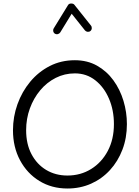

<svg xmlns="http://www.w3.org/2000/svg" viewBox="-20 -1034 785 1083"><path d="M360.4 29.3Q271.5 29.3 202.1 -13.2Q132.8 -55.7 93 -130.1Q53.2 -204.6 53.2 -299.3Q53.2 -375.5 78.6 -446.3Q104 -517.1 150.4 -573Q196.8 -628.9 260.7 -661.6Q324.7 -694.3 402.3 -694.3Q472.7 -694.3 527.3 -663.6Q582 -632.8 619.6 -581.1Q657.2 -529.3 676.5 -465.1Q695.8 -400.9 695.8 -334Q695.8 -256.3 670.7 -190.2Q645.5 -124 600.3 -74.7Q555.2 -25.4 493.9 2Q432.6 29.3 360.4 29.3ZM360.4 -43.9Q434.6 -43.9 493.9 -80.6Q553.2 -117.2 587.9 -182.6Q622.6 -248 622.6 -334Q622.6 -412.6 594.7 -477.5Q566.9 -542.5 517.3 -581.3Q467.8 -620.1 402.3 -620.1Q344.2 -620.1 294.2 -594.7Q244.1 -569.3 206.8 -524.7Q169.4 -480 148.4 -422.1Q127.4 -364.3 127.4 -299.3Q127.4 -221.7 157.7 -164.3Q188 -106.9 240.5 -75.4Q293 -43.9 360.4 -43.9ZM289.6 -844.2Q282.2 -848.6 280.3 -857.4Q278.3 -866.2 282.7 -873.5L363.8 -1005.4Q369.1 -1014.2 381.6 -1014.2Q394 -1014.2 399.4 -1007.3L493.2 -889.6Q498.5 -882.8 497.6 -873.5Q496.6 -864.3 489.7 -858.9Q482.9 -853.5 473.6 -854.7Q464.4 -856 459 -862.8L384.3 -956.5L319.8 -851.1Q314.9 -843.8 306.2 -841.6Q297.4 -839.4 289.6 -844.2Z"/></svg>

Font: Mikhak Regular
Style: Regular
Weight: 400
Designer: Amin Abedi
Version: Version 3.3